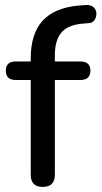

<svg xmlns="http://www.w3.org/2000/svg" viewBox="-20 -729 400 756"><path d="M148 7Q101 7 101 -41V-414H42Q3 -414 3 -451Q3 -487 42 -487H101V-499Q101 -596 147.5 -647Q194 -698 288 -707L315 -709Q337 -711 348 -701Q359 -691 359.5 -676.5Q360 -662 352.5 -650.5Q345 -639 331 -638L306 -636Q247 -631 221.5 -600.5Q196 -570 196 -512V-487H296Q336 -487 336 -451Q336 -414 296 -414H196V-41Q196 7 148 7Z"/></svg>

Font: Chiron GoRound TC
Style: Regular
Weight: 400
Designer: Ryoko NISHIZUKA 西塚涼子 (kana, bopomofo & ideographs); Paul D. Hunt (Latin, Greek & Cyrillic); Sandoll Communications 산돌커뮤니
Foundry: Adobe
Version: Version 1.000;hotconv 1.1.1;makeotfexe 2.6.0